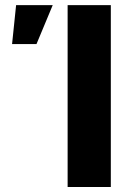

<svg xmlns="http://www.w3.org/2000/svg" viewBox="-20 -748 517 768"><path d="M423.3 -727.5V0H250.5V-727.5ZM28.3 -571.8 44.4 -727.5H190.9L126 -571.8Z"/></svg>

Font: Inter 20pt ExtraBold
Style: Regular
Weight: 800
Version: Version 4.001;git-66647c0bb